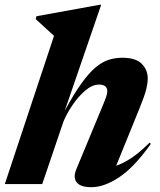

<svg xmlns="http://www.w3.org/2000/svg" viewBox="-38 -765 663 798"><path d="M225.5 -259 137.5 0H-18L186.5 -616Q173 -628.5 152.5 -647.2Q132 -666 110.5 -685.5L113.5 -697.5L375 -745H382.5L231 -304.5Q269 -374.5 300.2 -418Q331.5 -461.5 359.2 -484.8Q387 -508 414 -516.5Q441 -525 470.5 -525Q526.5 -525 551.2 -499.8Q576 -474.5 576 -439Q576 -420 570.2 -395.5Q564.5 -371 544 -320L445 -76.5Q471 -84.5 505 -106.2Q539 -128 583.5 -172L589 -167Q519.5 -69.5 457.2 -28.2Q395 13 342 13Q296.5 13 280.8 -7Q265 -27 279 -61L379 -302Q397 -344.5 402.5 -360.5Q408 -376.5 408 -385Q408 -413.5 373.5 -413.5Q345.5 -413.5 316.2 -388.5Q287 -363.5 262.8 -327.5Q238.5 -291.5 225.5 -259Z"/></svg>

Font: Newsreader 72pt
Style: Bold Italic
Weight: 700
Italic angle: -17°
Designer: Hugues Gentile
Foundry: Production Type
Version: Version 1.003; ttfautohint (v1.8.3)